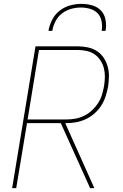

<svg xmlns="http://www.w3.org/2000/svg" viewBox="-20 -975 640 995"><path d="M43 0 164 -735H382Q409 -735 435 -729.5Q461 -724 482 -710.5Q503 -697 517 -676Q531 -655 538 -630Q545 -605 544.5 -578.5Q544 -552 540 -525Q535 -500 527 -475Q519 -450 504.5 -427.5Q490 -405 469.5 -387Q449 -369 424.5 -357.5Q400 -346 375 -341.5Q350 -337 325 -337H318L469 0H447L295 -337H120L64 0ZM123 -356H325Q347 -356 370 -360Q393 -364 415 -374.5Q437 -385 455.5 -402Q474 -419 487.5 -439.5Q501 -460 508 -482.5Q515 -505 519 -528Q523 -552 523.5 -575.5Q524 -599 518.5 -621Q513 -643 500.5 -662Q488 -681 470 -693.5Q452 -706 429 -711Q406 -716 382 -716H182ZM231 -815Q236 -844 250 -872Q264 -900 289 -919.5Q314 -939 343.5 -947Q373 -955 402 -955Q431 -955 458.5 -947Q486 -939 504 -919.5Q522 -900 527 -872Q532 -844 527 -815H507Q511 -840 506.5 -864.5Q502 -889 486.5 -905.5Q471 -922 447.5 -929Q424 -936 399 -936Q374 -936 348.5 -929Q323 -922 301.5 -905.5Q280 -889 267.5 -864.5Q255 -840 251 -815Z"/></svg>

Font: Iosevka Aile Thin
Style: Italic
Weight: 100
Italic angle: -9°
Designer: Belleve Invis
Foundry: Belleve Invis
Version: Version 31.1.0; ttfautohint (v1.8.4)